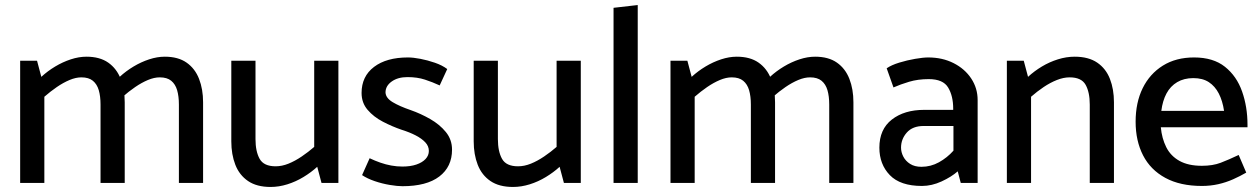

<svg xmlns="http://www.w3.org/2000/svg" viewBox="-20 -726 5001 762"><path d="M156 0V-342Q180 -363 205.5 -380.5Q231 -398 256 -408.5Q281 -419 303 -419Q332 -419 348.5 -405.5Q365 -392 372 -368Q379 -344 379 -311V0H475V-320Q475 -372 459 -413Q443 -454 409.5 -477.5Q376 -501 323 -501Q293 -501 261 -490.5Q229 -480 199 -462Q169 -444 144 -421L127 -485H60V0ZM467 -342Q491 -363 516.5 -380.5Q542 -398 567 -408.5Q592 -419 614 -419Q643 -419 659.5 -405.5Q676 -392 683 -368Q690 -344 690 -311V0H786V-320Q786 -372 770 -413Q754 -454 720.5 -477.5Q687 -501 634 -501Q604 -501 572 -490.5Q540 -480 510 -462Q480 -444 455 -421Z M1227 -485V-143Q1204 -123 1177.5 -105Q1151 -87 1125 -76.5Q1099 -66 1074 -66Q1027 -66 1010.5 -95.5Q994 -125 994 -174V-485H898V-165Q898 -113 914 -72Q930 -31 964.5 -7.5Q999 16 1054 16Q1087 16 1120.5 5.5Q1154 -5 1184.5 -23.5Q1215 -42 1239 -64L1256 0H1323V-485Z M1417 -31Q1438 -17 1467.5 -7Q1497 3 1527 8Q1557 13 1577 13Q1673 13 1723.5 -25.5Q1774 -64 1774 -132Q1774 -172 1749.5 -202Q1725 -232 1687.5 -253.5Q1650 -275 1610 -289Q1566 -304 1538.5 -320.5Q1511 -337 1510 -359Q1510 -385 1534.5 -402.5Q1559 -420 1597 -420Q1636 -420 1666.5 -410Q1697 -400 1725 -387L1755 -452Q1735 -467 1706 -477Q1677 -487 1648.5 -492.5Q1620 -498 1599 -498Q1514 -498 1464.5 -460.5Q1415 -423 1415 -357Q1415 -318 1439 -290Q1463 -262 1499.5 -243Q1536 -224 1574 -211Q1606 -201 1630 -188.5Q1654 -176 1668 -161Q1682 -146 1682 -127Q1682 -109 1669 -95Q1656 -81 1632.5 -73Q1609 -65 1577 -65Q1555 -65 1533 -69Q1511 -73 1489.5 -80.5Q1468 -88 1447 -98Z M2189 -485V-143Q2166 -123 2139.5 -105Q2113 -87 2087 -76.5Q2061 -66 2036 -66Q1989 -66 1972.5 -95.5Q1956 -125 1956 -174V-485H1860V-165Q1860 -113 1876 -72Q1892 -31 1926.5 -7.5Q1961 16 2016 16Q2049 16 2082.5 5.5Q2116 -5 2146.5 -23.5Q2177 -42 2201 -64L2218 0H2285V-485Z M2511 0V-706L2415 -695V0Z M2737 0V-342Q2761 -363 2786.5 -380.5Q2812 -398 2837 -408.5Q2862 -419 2884 -419Q2913 -419 2929.5 -405.5Q2946 -392 2953 -368Q2960 -344 2960 -311V0H3056V-320Q3056 -372 3040 -413Q3024 -454 2990.5 -477.5Q2957 -501 2904 -501Q2874 -501 2842 -490.5Q2810 -480 2780 -462Q2750 -444 2725 -421L2708 -485H2641V0ZM3048 -342Q3072 -363 3097.5 -380.5Q3123 -398 3148 -408.5Q3173 -419 3195 -419Q3224 -419 3240.5 -405.5Q3257 -392 3264 -368Q3271 -344 3271 -311V0H3367V-320Q3367 -372 3351 -413Q3335 -454 3301.5 -477.5Q3268 -501 3215 -501Q3185 -501 3153 -490.5Q3121 -480 3091 -462Q3061 -444 3036 -421Z M3556 -140Q3556 -174 3579 -200Q3602 -226 3646 -226H3764V-128Q3739 -100 3706.5 -82Q3674 -64 3637 -64Q3610 -64 3592 -75.5Q3574 -87 3565 -104.5Q3556 -122 3556 -140ZM3526 -379Q3553 -391 3588 -401.5Q3623 -412 3666 -412Q3723 -412 3743 -378.5Q3763 -345 3763 -295V-290H3648Q3569 -290 3519.5 -251.5Q3470 -213 3470 -140Q3470 -74 3511.5 -31Q3553 12 3639 12Q3678 12 3717 -6Q3756 -24 3781 -46L3793 0H3860V-329Q3860 -376 3834.5 -414.5Q3809 -453 3764.5 -475.5Q3720 -498 3664 -498Q3644 -498 3612 -492.5Q3580 -487 3549 -477.5Q3518 -468 3499 -455Z M4072 0V-342Q4096 -363 4122 -380.5Q4148 -398 4174.5 -408.5Q4201 -419 4225 -419Q4272 -419 4288.5 -389.5Q4305 -360 4305 -311V0H4401V-320Q4401 -372 4385 -413Q4369 -454 4334.5 -477.5Q4300 -501 4245 -501Q4212 -501 4178.5 -490.5Q4145 -480 4115 -462Q4085 -444 4060 -421L4043 -485H3976V0Z M4931 -221V-231Q4931 -302 4909.5 -363Q4888 -424 4841.5 -461Q4795 -498 4719 -498Q4647 -498 4595 -465.5Q4543 -433 4515 -376Q4487 -319 4487 -243Q4487 -167 4516.5 -109.5Q4546 -52 4605 -20Q4664 12 4750 12Q4784 12 4815 5Q4846 -2 4874 -14.5Q4902 -27 4926 -41L4896 -111Q4856 -92 4824.5 -80Q4793 -68 4750 -68Q4696 -68 4661 -87.5Q4626 -107 4608.5 -142Q4591 -177 4587 -221ZM4589 -286Q4594 -326 4609.5 -355Q4625 -384 4652 -400Q4679 -416 4716 -416Q4753 -416 4777.5 -400Q4802 -384 4817 -355Q4832 -326 4838 -286Z"/></svg>

Font: Catamaran Medium
Style: Regular
Weight: 500
Designer: Pria Ravichandran
Version: Version 2.000